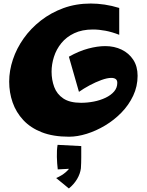

<svg xmlns="http://www.w3.org/2000/svg" viewBox="-20 -774 831 1087"><path d="M371 0Q281 0 217 -25Q153 -50 112 -94Q71 -138 51.5 -194Q32 -250 32 -312Q32 -374 53 -437Q74 -500 114 -556.5Q154 -613 211 -657.5Q268 -702 339 -728Q410 -754 494 -754Q532 -754 572.5 -748Q613 -742 655 -729V-577Q614 -593 577 -600Q540 -607 506 -607Q445 -607 400.5 -586Q356 -565 327.5 -530Q299 -495 285.5 -452.5Q272 -410 272 -368Q272 -322 287 -281.5Q302 -241 338.5 -216.5Q375 -192 439 -192Q475 -192 511 -199Q547 -206 577.5 -220.5Q608 -235 626 -256Q644 -277 644 -305Q644 -320 635 -326.5Q626 -333 610 -333Q587 -333 554 -321Q521 -309 487.5 -291Q454 -273 427 -254L370 -453Q427 -485 479.5 -499Q532 -513 576 -513Q627 -513 668.5 -493Q710 -473 734.5 -435.5Q759 -398 759 -345Q759 -285 734 -232Q709 -179 667.5 -136.5Q626 -94 575 -63.5Q524 -33 471 -16.5Q418 0 371 0ZM370 293 298 234Q330 220 351.5 201.5Q373 183 375 172L402 180L307 185Q303 153 302 114.5Q301 76 306 46L440 53Q440 87 440 117.5Q440 148 438 179Q434 210 416.5 239.5Q399 269 370 293Z"/></svg>

Font: Marhey
Style: Bold
Weight: 700
Designer: Nur Syamsi & Bustanul Arifin
Foundry: Namelatype
Version: Version 1.000